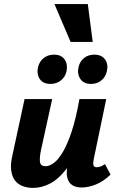

<svg xmlns="http://www.w3.org/2000/svg" viewBox="-20 -908 580 938"><path d="M142 10Q116 10 93 2Q70 -6 55 -24Q40 -42 35 -73Q30 -104 41 -151L100 -424H235L181 -178Q173 -142 175 -119Q177 -96 203 -96Q221 -96 242.5 -111.5Q264 -127 286.5 -164.5Q309 -202 330 -265Q351 -328 368 -424H431Q407 -299 374.5 -215Q342 -131 304 -82Q266 -33 225 -11.5Q184 10 142 10ZM378 8Q352 8 334 -3Q316 -14 309 -38.5Q302 -63 311 -103L377 -424H499L438 -131Q434 -111 436.5 -101Q439 -91 453 -91Q461 -91 470 -94Q479 -97 493 -106L520 -55Q486 -22 449 -7Q412 8 378 8ZM227 -498Q190 -498 174 -522.5Q158 -547 166 -581Q173 -608 193.5 -624.5Q214 -641 244 -641Q280 -641 296 -617Q312 -593 305 -560Q299 -532 277.5 -515Q256 -498 227 -498ZM425 -498Q388 -498 372 -523Q356 -548 364 -581Q370 -608 390.5 -624.5Q411 -641 441 -641Q477 -641 493.5 -617Q510 -593 502 -560Q496 -532 475 -515Q454 -498 425 -498ZM325 -703 246 -888H409L433 -703Z"/></svg>

Font: Ysabeau Office ExtraBold
Style: Italic
Weight: 800
Italic angle: -12°
Designer: Christian Thalmann (Catharsis Fonts)
Version: Version 2.001;gftools[0.9.30]; featfreeze: tnum,lnum,ss02